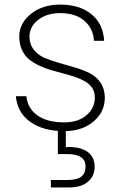

<svg xmlns="http://www.w3.org/2000/svg" viewBox="-20 -570 537 846"><path d="M441.9 -140.1Q441.9 -77.6 393.6 -35.9Q345.2 5.9 270 7.8V78.1Q330.6 75.2 363.8 97.7Q397 120.1 397 164.1Q397 206.1 367.2 231Q337.4 255.9 285.2 255.9H204.1V223.1H276.9Q319.3 223.1 338.1 208.3Q356.9 193.4 356.9 164.1Q356.9 108.9 276.9 108.9H234.9V6.8Q155.3 1 105.7 -38.8Q56.2 -78.6 49.8 -146H96.2Q101.6 -92.8 144.5 -61.8Q187.5 -30.8 263.2 -30.8Q324.7 -30.8 361.3 -62.5Q397.9 -94.2 397.9 -140.1Q397.9 -164.1 386.5 -181.9Q375 -199.7 355.7 -210.9Q336.4 -222.2 311.5 -230.7Q286.6 -239.3 259 -246.3Q231.4 -253.4 203.9 -261.5Q176.3 -269.5 151.4 -281.5Q126.5 -293.5 107.2 -309.3Q87.9 -325.2 76.4 -350.8Q64.9 -376.5 64.9 -409.2Q64.9 -467.3 116 -508.5Q167 -549.8 245.1 -549.8Q330.6 -549.8 382.6 -507.6Q434.6 -465.3 439 -390.1H394Q391.1 -443.8 352.3 -478Q313.5 -512.2 244.1 -512.2Q186 -512.2 147.9 -482.2Q109.9 -452.1 109.9 -409.2Q109.9 -375 128.2 -351.6Q146.5 -328.1 175.5 -315.4Q204.6 -302.7 239.7 -293Q274.9 -283.2 310.3 -272.7Q345.7 -262.2 375 -247.6Q404.3 -232.9 422.9 -205.8Q441.4 -178.7 441.9 -140.1Z"/></svg>

Font: SVN-Poppins ExtraLight
Style: Regular
Weight: 200
Designer: Ninad Kale (Devanagari), Jonny Pinhorn (Latin)
Foundry: Indian Type Foundry
Version: Version 3.002 2017